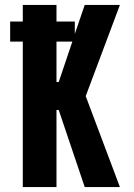

<svg xmlns="http://www.w3.org/2000/svg" viewBox="-20 -755 540 775"><path d="M72 0V-587H21V-668H72V-735H208V-668H282V-618L322 -735H464L326 -367L464 0H322L217 -311H208V0ZM208 -424H217L272 -587H208Z"/></svg>

Font: Iosevka Heavy
Style: Regular
Weight: 900
Monospace: yes
Designer: Belleve Invis
Foundry: Belleve Invis
Version: Version 32.5.0; ttfautohint (v1.8.4)